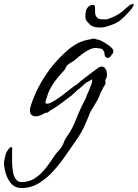

<svg xmlns="http://www.w3.org/2000/svg" viewBox="-158 -575 695 969"><path d="M-49 374Q-82 374 -101.5 351.5Q-121 329 -129.5 298.5Q-138 268 -138 244Q-133 221 -130.5 207.5Q-128 194 -112 174Q-105 167 -101 167Q-96 167 -96.5 177Q-97 187 -97 199Q-97 214 -97 238Q-97 262 -93.5 286.5Q-90 311 -79.5 327.5Q-69 344 -49 344Q-11 344 18.5 324.5Q48 305 72 274.5Q96 244 117 211Q125 199 135 189Q145 179 152 168Q160 156 164.5 143Q169 130 176 120Q207 77 227 25Q247 -27 274 -77Q279 -93 289 -114Q300 -140 303.5 -151Q307 -162 307 -166.5Q307 -171 307 -175Q297 -168 291.5 -165.5Q286 -163 279 -159Q272 -155 257 -140L256 -139Q255 -140 249.5 -134Q244 -128 240 -126Q234 -122 221 -109.5Q208 -97 203 -93Q169 -68 146 -50Q123 -32 91 -15L85 -8L83 -7Q81 -7 73.5 -6Q66 -5 70 -5H71Q64 -1 57.5 1.5Q51 4 46 7Q33 12 22 12Q10 12 1.5 5Q-7 -2 -7 -17Q-7 -21 -6.5 -25Q-6 -29 -5 -33Q4 -66 24.5 -111Q45 -156 80 -207Q115 -258 167 -307Q197 -336 229.5 -354Q262 -372 296 -376Q298 -376 303 -378Q308 -380 312 -380Q320 -380 327.5 -377Q335 -374 343 -374Q343 -374 354 -368.5Q365 -363 379 -354Q393 -345 403.5 -335.5Q414 -326 414 -317Q414 -307 406.5 -299Q399 -291 397 -287Q394 -283 387 -283Q372 -283 370 -298Q370 -308 366.5 -315Q363 -322 358 -327Q356 -329 343 -331Q330 -333 325 -333Q306 -333 280.5 -318Q255 -303 226 -277Q213 -266 201.5 -260Q190 -254 181 -245Q177 -241 173.5 -232.5Q170 -224 165 -219Q129 -181 110 -151.5Q91 -122 83.5 -100Q76 -78 71 -60Q71 -52 76 -52H86Q103 -57 126 -72.5Q149 -88 172.5 -106.5Q196 -125 213 -138Q218 -143 223.5 -145Q229 -147 232 -150Q237 -154 240.5 -158Q244 -162 248 -165Q278 -188 292.5 -199Q307 -210 313 -214.5Q319 -219 323 -221.5Q327 -224 334 -230Q346 -239 355 -239Q366 -239 372.5 -230.5Q379 -222 380 -214Q382 -206 382 -199Q382 -187 378 -179Q373 -173 373 -168Q373 -166 374 -164Q375 -162 375 -159Q375 -156 373 -150.5Q371 -145 364 -134V-135Q359 -125 357 -120.5Q355 -116 350 -108Q342 -83 328 -60Q314 -37 297 -8Q284 26 269 59.5Q254 93 231 126Q208 158 179.5 200.5Q151 243 116.5 282.5Q82 322 40.5 348Q-1 374 -49 374ZM347 -436Q330 -436 316 -440Q302 -444 293 -454Q289 -459 282 -466Q275 -473 274 -483Q273 -486 273 -490Q273 -494 273 -498Q273 -513 277 -525Q282 -536 290 -543Q298 -550 313 -550Q321 -550 321.5 -536.5Q322 -523 322 -517Q321 -502 327.5 -492Q334 -482 344 -479Q346 -478 355 -477.5Q364 -477 368 -477Q376 -477 380.5 -477.5Q385 -478 392 -481Q409 -487 426 -495.5Q443 -504 457 -515Q470 -526 486 -540.5Q502 -555 513 -555Q517 -555 517 -551Q517 -546 508 -533.5Q499 -521 487 -509Q472 -492 454.5 -477Q437 -462 417 -454Q397 -446 380.5 -441Q364 -436 347 -436Z"/></svg>

Font: Vujahday Script
Style: Regular
Weight: 400
Designer: Robert E. Leuschke
Foundry: Robert E. Leuschke
Version: Version 1.010; ttfautohint (v1.8.3)